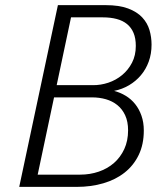

<svg xmlns="http://www.w3.org/2000/svg" viewBox="-20 -731 643 751"><path d="M55.2 0 206.5 -710.9H393.1Q446.3 -710.9 481.2 -697.8Q516.1 -684.6 536.4 -662.8Q556.6 -641.1 564.7 -613.5Q572.8 -585.9 572.8 -556.6Q572.8 -520.5 561.8 -490.2Q550.8 -460 531.2 -436.8Q511.7 -413.6 484.9 -397.7Q458 -381.8 426.3 -375.5Q450.7 -369.1 471.9 -356.2Q493.2 -343.3 508.8 -323.7Q524.4 -304.2 533.4 -278.3Q542.5 -252.4 542.5 -220.7Q542.5 -166.5 522.7 -125.2Q502.9 -84 467.8 -56.2Q432.6 -28.3 384.5 -14.2Q336.4 0 279.8 0ZM191.4 -350.1 127.4 -47.9H293.5Q332 -47.9 366.2 -59.6Q400.4 -71.3 425.8 -93.5Q451.2 -115.7 466.1 -147.9Q481 -180.2 481 -221.2Q481 -255.4 469.7 -279.8Q458.5 -304.2 439.2 -319.8Q419.9 -335.4 394.3 -342.8Q368.7 -350.1 339.8 -350.1ZM201.7 -397.9H342.8Q373.5 -397.5 403.6 -407.5Q433.6 -417.5 457.5 -437.3Q481.4 -457 496.3 -485.6Q511.2 -514.2 511.2 -551.3Q511.2 -581.1 502.4 -602.1Q493.7 -623 477.1 -636.7Q460.4 -650.4 436.5 -656.7Q412.6 -663.1 382.3 -663.1H257.8Z"/></svg>

Font: Ufes Sans Light
Style: Italic
Weight: 200
Designer: Ricardo Esteves & Thais Bronze
Foundry: ProDesignUfes - Ricardo Esteves, Thais Bronze
Version: Version 2.0